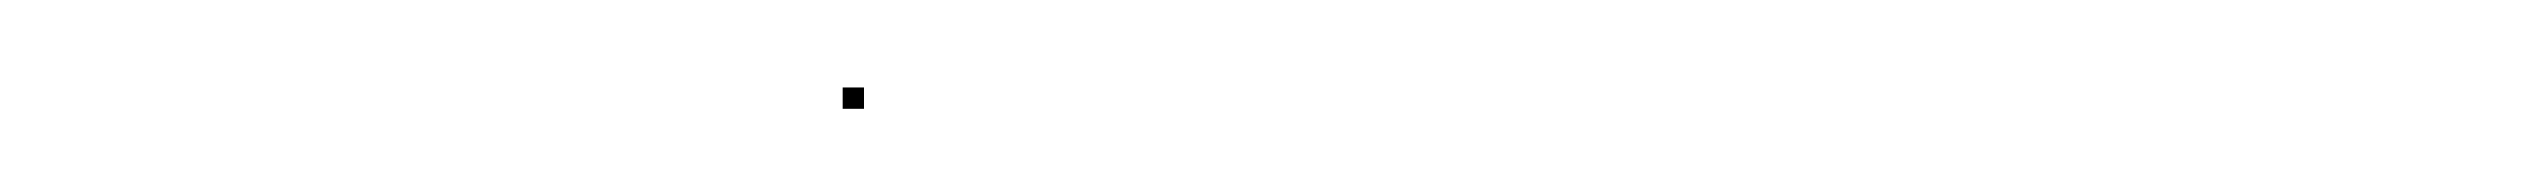

<svg xmlns="http://www.w3.org/2000/svg" viewBox="-20 -194 597 45"><path d="M177.5 -168.5H182.5V-173.5H177.5Z"/></svg>

Font: FRB American Cursive Just Endings
Style: Italic
Weight: 400
Italic angle: -25°
Version: Version 2.0;Modular Font Editor K font №1